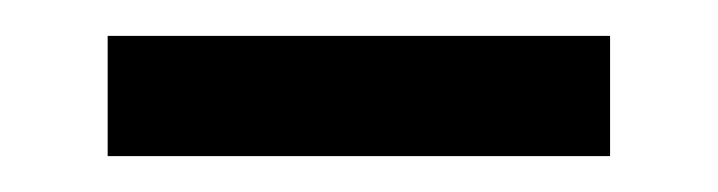

<svg xmlns="http://www.w3.org/2000/svg" viewBox="-20 -655 400 107"><path d="M320 -635V-568H40V-635Z"/></svg>

Font: Average Sans
Style: Regular
Weight: 400
Designer: Eduardo Rodriguez Tunni
Foundry: Eduardo Rodriguez Tunni
Version: Version 1.002